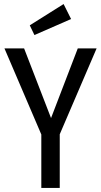

<svg xmlns="http://www.w3.org/2000/svg" viewBox="-20 -928 499 948"><path d="M457 -689 275 -265V0H184V-264L2 -689H99L232 -345L364 -689ZM294 -908 331 -834 150 -755 127 -803Z"/></svg>

Font: Fira Sans Extra Condensed
Style: Regular
Weight: 400
Width: 1
Designer: Carrois Corporate & Edenspiekermann AG
Foundry: Carrois Corporate GbR & Edenspiekermann AG
Version: Version 4.203